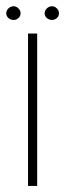

<svg xmlns="http://www.w3.org/2000/svg" viewBox="-32 -610 213 630"><path d="M60 -500H90V0H60ZM12.5 -544.5Q3 -544.5 -4.2 -550.8Q-11.5 -557 -11.5 -566.5Q-11.5 -575.5 -4.2 -582.5Q3 -589.5 12.5 -589.5Q21.5 -589.5 28.5 -582.5Q35.5 -575.5 35.5 -566.5Q35.5 -557 28.5 -550.8Q21.5 -544.5 12.5 -544.5ZM138.5 -544.5Q129 -544.5 121.8 -550.8Q114.5 -557 114.5 -566.5Q114.5 -575.5 121.8 -582.5Q129 -589.5 138.5 -589.5Q147.5 -589.5 154.5 -582.5Q161.5 -575.5 161.5 -566.5Q161.5 -557 154.5 -550.8Q147.5 -544.5 138.5 -544.5Z"/></svg>

Font: Urbanist Thin
Style: Regular
Weight: 100
Designer: Corey Hu
Foundry: Corey Hu
Version: Version 1.330; ttfautohint (v1.8.4.7-5d5b)